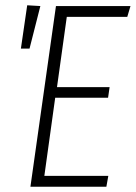

<svg xmlns="http://www.w3.org/2000/svg" viewBox="-20 -707 514 727"><path d="M83 -687 132.8 -684.1 91.8 -522.9H59.1ZM474.1 -684.1 461.9 -643.1H232.9L195.8 -377H395L389.2 -336.9H189L147.9 -41H390.1L382.8 0H95.2L191.9 -684.1Z"/></svg>

Font: Fira Sans Compressed ExtraLight
Style: Italic
Weight: 250
Width: 3
Italic angle: -8°
Designer: Carrois Corporate & Edenspiekermann AG
Foundry: Carrois Corporate GbR & Edenspiekermann AG
Version: Version 4.203;PS 004.203;hotconv 1.0.88;makeotf.lib2.5.64775